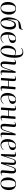

<svg xmlns="http://www.w3.org/2000/svg" viewBox="2924 -3746 836 6723"><g transform="rotate(90 3341.5 -384.0)"><path d="M254 14Q188 14 142 -18Q96 -50 72 -106.5Q48 -163 48 -236Q48 -313 71 -379.5Q94 -446 146 -486.5Q198 -527 283 -527Q382 -527 436.5 -459Q491 -391 491 -279Q491 -222 478 -169.5Q465 -117 436.5 -75.5Q408 -34 363 -10Q318 14 254 14ZM260 -5Q314 -5 343.5 -40Q373 -75 385 -137.5Q397 -200 397 -280Q397 -392 372 -450.5Q347 -509 279 -509Q226 -509 196 -474.5Q166 -440 154.5 -378.5Q143 -317 143 -236Q143 -123 171 -64Q199 -5 260 -5Z M772 14Q724 14 691 -6Q658 -26 637.5 -58Q617 -90 606.5 -126Q596 -162 592 -195.5Q588 -229 588 -251Q588 -347 609.5 -425.5Q631 -504 664.5 -560Q698 -616 734 -643Q753 -657 769 -666Q785 -675 807 -681.5Q829 -688 866 -695Q903 -702 963 -712Q985 -716 993.5 -725.5Q1002 -735 1009 -772L1023 -768Q1015 -692 994.5 -661.5Q974 -631 934 -627Q841 -618 786 -612.5Q731 -607 713 -589Q692 -568 681 -527Q670 -486 665.5 -435Q661 -384 660.5 -333Q660 -282 661 -241H668L684 -317Q707 -426 751.5 -476.5Q796 -527 864 -527Q913 -527 945.5 -500.5Q978 -474 995 -428.5Q1012 -383 1012 -326Q1012 -223 981.5 -146.5Q951 -70 897 -28Q843 14 772 14ZM832 -473Q788 -473 749 -412Q710 -351 684 -202Q684 -147 694 -102Q704 -57 726 -30.5Q748 -4 782 -4Q821 -4 853.5 -39.5Q886 -75 905.5 -142.5Q925 -210 925 -306Q925 -384 901 -428.5Q877 -473 832 -473Z M1341 -527Q1416 -527 1451 -494.5Q1486 -462 1486 -415Q1486 -373 1469.5 -347.5Q1453 -322 1426 -307Q1399 -292 1366.5 -283.5Q1334 -275 1302 -267L1191 -240Q1191 -116 1224 -64Q1257 -12 1319 -12Q1363 -12 1398 -31Q1433 -50 1473 -91L1483 -80Q1472 -66 1447.5 -43.5Q1423 -21 1386 -3.5Q1349 14 1299 14Q1235 14 1190.5 -17Q1146 -48 1123.5 -102.5Q1101 -157 1101 -225Q1101 -314 1131 -382Q1161 -450 1215 -488.5Q1269 -527 1341 -527ZM1397 -412Q1397 -459 1382.5 -484.5Q1368 -510 1331 -510Q1271 -510 1233.5 -449Q1196 -388 1191 -256L1293 -282Q1346 -296 1371.5 -324Q1397 -352 1397 -412Z M1653 -724Q1686 -747 1729.5 -764.5Q1773 -782 1813 -782Q1911 -782 1956.5 -706Q2002 -630 2002 -481Q2002 -375 1985.5 -284.5Q1969 -194 1936.5 -127Q1904 -60 1857 -23Q1810 14 1748 14Q1669 14 1621.5 -45Q1574 -104 1574 -217Q1574 -305 1602 -375Q1630 -445 1682 -485.5Q1734 -526 1804 -526Q1832 -526 1864 -515.5Q1896 -505 1915 -493V-548Q1915 -650 1886.5 -703Q1858 -756 1792 -756Q1766 -756 1731 -744Q1696 -732 1662 -710ZM1760 -7Q1791 -7 1815.5 -30Q1840 -53 1860 -109.5Q1880 -166 1895 -266Q1903 -313 1908.5 -369Q1914 -425 1914 -474Q1888 -488 1864 -495Q1840 -502 1813 -502Q1743 -502 1703.5 -427Q1664 -352 1664 -221Q1664 -138 1677.5 -91.5Q1691 -45 1713 -26Q1735 -7 1760 -7Z M2057 -478Q2079 -498 2112 -512.5Q2145 -527 2174 -527Q2251 -527 2243 -444L2218 -156Q2213 -95 2218 -63.5Q2223 -32 2260 -32Q2293 -32 2316.5 -60.5Q2340 -89 2359 -147L2480 -513H2532L2516 -63Q2515 -37 2520 -25.5Q2525 -14 2542 -14Q2554 -14 2570 -19Q2586 -24 2605 -32L2611 -19Q2589 -6 2558.5 4Q2528 14 2505 14Q2463 14 2446 -11Q2429 -36 2434 -88L2460 -361L2455 -362L2382 -140Q2355 -58 2321 -22Q2287 14 2231 14Q2173 14 2149 -26.5Q2125 -67 2133 -162L2157 -450Q2159 -475 2154 -485.5Q2149 -496 2133 -496Q2116 -496 2097 -487Q2078 -478 2065 -467Z M3005 -256H2807L2789 0H2707L2739 -459Q2741 -481 2732.5 -490Q2724 -499 2709 -499Q2689 -499 2647 -481L2641 -494Q2657 -503 2688 -515Q2719 -527 2749 -527Q2792 -527 2806.5 -501.5Q2821 -476 2819 -427Q2818 -389 2815 -352.5Q2812 -316 2809 -279H3007L3027 -508H3109L3074 -60Q3073 -38 3078 -27.5Q3083 -17 3099 -17Q3117 -17 3134.5 -26Q3152 -35 3166 -46L3174 -35Q3157 -19 3124.5 -2.5Q3092 14 3061 14Q2981 14 2989 -69Z M3473 -527Q3548 -527 3583 -494.5Q3618 -462 3618 -415Q3618 -373 3601.5 -347.5Q3585 -322 3558 -307Q3531 -292 3498.5 -283.5Q3466 -275 3434 -267L3323 -240Q3323 -116 3356 -64Q3389 -12 3451 -12Q3495 -12 3530 -31Q3565 -50 3605 -91L3615 -80Q3604 -66 3579.5 -43.5Q3555 -21 3518 -3.5Q3481 14 3431 14Q3367 14 3322.5 -17Q3278 -48 3255.5 -102.5Q3233 -157 3233 -225Q3233 -314 3263 -382Q3293 -450 3347 -488.5Q3401 -527 3473 -527ZM3529 -412Q3529 -459 3514.5 -484.5Q3500 -510 3463 -510Q3403 -510 3365.5 -449Q3328 -388 3323 -256L3425 -282Q3478 -296 3503.5 -324Q3529 -352 3529 -412Z M4040 -256H3842L3824 0H3742L3774 -459Q3776 -481 3767.5 -490Q3759 -499 3744 -499Q3724 -499 3682 -481L3676 -494Q3692 -503 3723 -515Q3754 -527 3784 -527Q3827 -527 3841.5 -501.5Q3856 -476 3854 -427Q3853 -389 3850 -352.5Q3847 -316 3844 -279H4042L4062 -508H4144L4109 -60Q4108 -38 4113 -27.5Q4118 -17 4134 -17Q4152 -17 4169.5 -26Q4187 -35 4201 -46L4209 -35Q4192 -19 4159.5 -2.5Q4127 14 4096 14Q4016 14 4024 -69Z M4241 -478Q4263 -498 4296 -512.5Q4329 -527 4358 -527Q4435 -527 4427 -444L4402 -156Q4397 -95 4402 -63.5Q4407 -32 4444 -32Q4477 -32 4500.5 -60.5Q4524 -89 4543 -147L4664 -513H4716L4700 -63Q4699 -37 4704 -25.5Q4709 -14 4726 -14Q4738 -14 4754 -19Q4770 -24 4789 -32L4795 -19Q4773 -6 4742.5 4Q4712 14 4689 14Q4647 14 4630 -11Q4613 -36 4618 -88L4644 -361L4639 -362L4566 -140Q4539 -58 4505 -22Q4471 14 4415 14Q4357 14 4333 -26.5Q4309 -67 4317 -162L4341 -450Q4343 -475 4338 -485.5Q4333 -496 4317 -496Q4300 -496 4281 -487Q4262 -478 4249 -467Z M5090 -527Q5165 -527 5200 -494.5Q5235 -462 5235 -415Q5235 -373 5218.5 -347.5Q5202 -322 5175 -307Q5148 -292 5115.5 -283.5Q5083 -275 5051 -267L4940 -240Q4940 -116 4973 -64Q5006 -12 5068 -12Q5112 -12 5147 -31Q5182 -50 5222 -91L5232 -80Q5221 -66 5196.5 -43.5Q5172 -21 5135 -3.5Q5098 14 5048 14Q4984 14 4939.5 -17Q4895 -48 4872.5 -102.5Q4850 -157 4850 -225Q4850 -314 4880 -382Q4910 -450 4964 -488.5Q5018 -527 5090 -527ZM5146 -412Q5146 -459 5131.5 -484.5Q5117 -510 5080 -510Q5020 -510 4982.5 -449Q4945 -388 4940 -256L5042 -282Q5095 -296 5120.5 -324Q5146 -352 5146 -412Z M5679 -386Q5681 -435 5674 -458Q5667 -481 5635 -481Q5600 -481 5582.5 -454.5Q5565 -428 5543 -362L5425 0H5373L5389 -459Q5390 -499 5362 -499Q5354 -499 5339.5 -495.5Q5325 -492 5300 -481L5294 -494Q5310 -503 5341 -515Q5372 -527 5400 -527Q5444 -527 5461 -501.5Q5478 -476 5473 -426L5446 -152L5450 -151L5524 -373Q5542 -427 5560 -461Q5578 -495 5602.5 -511Q5627 -527 5666 -527Q5728 -527 5745 -484Q5762 -441 5754 -363L5732 -152L5736 -151L5809 -373Q5835 -453 5865 -490Q5895 -527 5951 -527Q6017 -527 6038 -481.5Q6059 -436 6052 -354L6028 -76Q6025 -39 6030.5 -28Q6036 -17 6052 -17Q6066 -17 6083 -23.5Q6100 -30 6119 -46L6127 -35Q6110 -19 6078 -2.5Q6046 14 6015 14Q5970 14 5954 -9.5Q5938 -33 5941 -69L5968 -388Q5973 -441 5961 -461Q5949 -481 5924 -481Q5908 -481 5892.5 -472Q5877 -463 5861.5 -437Q5846 -411 5829 -360L5711 0H5659Z M6398 14Q6332 14 6286 -18Q6240 -50 6216 -106.5Q6192 -163 6192 -236Q6192 -313 6215 -379.5Q6238 -446 6290 -486.5Q6342 -527 6427 -527Q6526 -527 6580.5 -459Q6635 -391 6635 -279Q6635 -222 6622 -169.5Q6609 -117 6580.5 -75.5Q6552 -34 6507 -10Q6462 14 6398 14ZM6404 -5Q6458 -5 6487.5 -40Q6517 -75 6529 -137.5Q6541 -200 6541 -280Q6541 -392 6516 -450.5Q6491 -509 6423 -509Q6370 -509 6340 -474.5Q6310 -440 6298.5 -378.5Q6287 -317 6287 -236Q6287 -123 6315 -64Q6343 -5 6404 -5Z"/></g></svg>

Font: Literata 72pt
Style: Italic
Weight: 400
Italic angle: -2°
Designer: Latin by Veronika Burian and Jose Scaglione. Greek by Irene Vlachou. Cyrillic by Vera Evstafieva
Foundry: TypeTogether
Version: Version 3.002